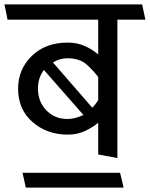

<svg xmlns="http://www.w3.org/2000/svg" viewBox="-31 -700 679 870"><path d="M414 0V-144Q391 -124 355.5 -107Q320 -90 276 -90Q182 -90 116.5 -147Q51 -204 51 -298Q51 -386 113 -446.5Q175 -507 276 -507Q320 -507 355.5 -490.5Q391 -474 414 -453V-611H3Q0 -628 -3.5 -645.5Q-7 -663 -11 -680H613L628 -611H501V16ZM414 -351Q395 -377 363 -406.5Q331 -436 273 -436Q256 -436 239.5 -431Q223 -426 209 -417Q253 -366 298 -314.5Q343 -263 387 -212Q395 -220 402 -229Q409 -238 414 -246ZM168 -383Q155 -366 148 -345Q141 -324 141 -299Q141 -239 179 -200Q217 -161 273 -161Q295 -161 313.5 -166.5Q332 -172 347 -179ZM529 150H86Q82 133 78.5 116Q75 99 71 83H513Q517 99 521 116Q525 133 529 150Z"/></svg>

Font: Palanquin
Style: Regular
Weight: 400
Designer: Pria Ravichandran
Version: Version 1.0.4